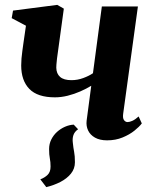

<svg xmlns="http://www.w3.org/2000/svg" viewBox="-20 -565 626 788"><path d="M282.5 -53.5 300.5 -34.5Q286 -24.5 281.2 -10.2Q276.5 4 279 21.5Q281 42 284.2 58Q287.5 74 287.5 101Q287.5 127.5 271 147.8Q254.5 168 227.8 181.8Q201 195.5 170 203L145.5 171Q163 164.5 175.2 152.8Q187.5 141 187.5 118.5Q187.5 99.5 184.5 85Q181.5 70.5 181.5 47Q181.5 25.5 190.5 7.5Q199.5 -10.5 214.2 -23.8Q229 -37 246.8 -44.8Q264.5 -52.5 282.5 -53.5ZM242 -529.5 214 -325Q213.5 -320 212.8 -313Q212 -306 211.5 -299.5Q211 -293 211 -287Q211.5 -262.5 226.8 -249.2Q242 -236 273 -236Q298.5 -236 322 -244.8Q345.5 -253.5 361.5 -264.5L398 -538.5H546L485.5 -98Q483 -80 489 -72Q495 -64 503.5 -64Q511.5 -64 523 -69Q534.5 -74 549 -87L562 -58.5Q552 -45 531.8 -28.8Q511.5 -12.5 483 -0.8Q454.5 11 419.5 11Q389.5 11 369.8 -0.2Q350 -11.5 341.5 -29.8Q333 -48 335.5 -69.5L354.5 -213Q335 -201 310 -190Q285 -179 258 -172.2Q231 -165.5 205.5 -165.5Q134 -165.5 100.5 -200Q67 -234.5 67 -296.5Q67 -309.5 68.2 -325Q69.5 -340.5 71.8 -356.5Q74 -372.5 76 -387L86.5 -459.5L28 -490.5L33.5 -521.5L215 -545Z"/></svg>

Font: Merriweather 72pt ExtraBold
Style: Italic
Weight: 800
Italic angle: -7.8°
Version: Version 2.101